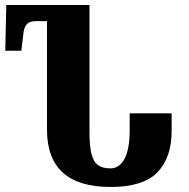

<svg xmlns="http://www.w3.org/2000/svg" viewBox="-20 -734 752 764"><path d="M167 -218V-650H125Q100 -650 89 -640Q78 -630 74 -608L65 -532H1L5 -714H336V-210Q336 -153 344 -121.5Q352 -90 370 -77Q388 -64 419 -64Q455 -64 475.5 -102Q496 -140 496 -217V-283H663V-213Q663 -107 606.5 -48.5Q550 10 420 10Q167 10 167 -218Z"/></svg>

Font: Noto Serif Georgian Black Cond
Style: Regular
Weight: 900
Width: 3
Designer: Monotype Design team
Foundry: Monotype Imaging Inc.
Version: Version 1.000